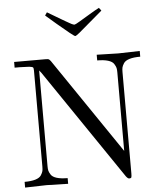

<svg xmlns="http://www.w3.org/2000/svg" viewBox="-61 -988 872 1040"><g transform="rotate(-5 375.0 -467.5)"><path d="M33 0V-31Q69 -31 92 -38Q115 -45 123.5 -58.5Q132 -72 134 -81Q136 -90 136 -105V-627Q136 -641 132.5 -644.5Q129 -648 112 -650Q82 -652 62 -652H33V-683H203Q217 -683 221 -681Q225 -679 232 -670L585 -151V-578Q585 -593 583 -602Q581 -611 572.5 -624.5Q564 -638 541 -645Q518 -652 482 -652V-683Q587 -680 599 -680Q611 -680 716 -683V-652Q680 -652 657 -645Q634 -638 625.5 -624.5Q617 -611 615 -602Q613 -593 613 -578V-26Q613 -10 611 -5Q609 0 599 0Q592 0 582 -13L174 -613Q170 -619 164 -625V-105Q164 -90 166 -81Q168 -72 176.5 -58.5Q185 -45 208 -38Q231 -31 267 -31V0Q162 -3 150 -3Q138 -3 33 0ZM222 -919 233 -935H234Q254 -923 274.5 -911Q295 -899 306.5 -892Q318 -885 330.5 -878Q343 -871 349 -867.5Q355 -864 361 -861Q367 -858 370.5 -857Q374 -856 377 -856Q381 -856 405.5 -870.5Q430 -885 464 -905.5Q498 -926 516 -935L528 -919Q417 -824 398.5 -809Q380 -794 375 -794Q368 -794 280 -869Q245 -900 222 -919Z"/></g></svg>

Font: CMU Serif
Style: Roman
Weight: 500
Version: Version 0.7.0